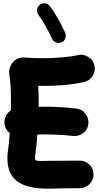

<svg xmlns="http://www.w3.org/2000/svg" viewBox="-20 -1079 596 1163"><path d="M7.3 -329.1C9.8 -306.2 20.5 -287.6 39.1 -273.4C36.6 -231.9 31.7 -191.4 27.3 -157.7C25.4 -143.6 24.9 -131.3 24.9 -119.6C24.9 -31.7 63.5 16.1 120.1 39.6C176.8 62.5 235.4 64 279.8 64C298.8 64 342.8 61.5 387.2 61.5H425.8C438.5 61.5 451.2 61.5 463.9 61C486.8 60.5 506.3 51.8 522.5 35.6C538.6 19.5 546.4 0.5 546.4 -21.5V-23.9C545.9 -46.9 537.6 -66.4 521.5 -82.5C504.9 -98.1 485.4 -106 463.4 -106H460.9C449.2 -105.5 424.8 -105.5 387.2 -105.5C343.3 -105.5 310.1 -105.5 287.1 -105C264.2 -104.5 247.1 -104 234.9 -104C230.5 -104 224.6 -104 216.3 -104.5C200.2 -104.5 191.9 -108.4 191.9 -119.6C191.9 -126 192.4 -132.3 193.4 -138.2C198.7 -176.8 203.1 -219.2 206.5 -264.2C221.7 -264.6 238.3 -264.6 256.3 -264.6C313.5 -264.6 368.7 -261.7 421.9 -255.4C425.3 -254.9 428.7 -254.9 432.1 -254.9C451.2 -254.9 468.8 -261.2 485.8 -274.4C502.9 -287.6 512.7 -305.2 515.1 -328.1C515.6 -331.5 515.6 -335 515.6 -338.4C515.6 -357.4 509.3 -375 496.1 -392.1C482.9 -409.2 464.8 -418.9 441.9 -421.4C379.9 -428.7 318.4 -432.6 256.3 -432.6C242.2 -432.6 228 -432.6 213.9 -432.1C214.4 -444.3 214.4 -456.5 214.4 -468.8C214.4 -503.4 212.9 -532.2 211.4 -559.1C216.3 -558.6 226.6 -558.6 242.7 -558.6C324.2 -558.6 412.6 -564.5 488.8 -582C510.7 -587.4 527.3 -598.1 538.1 -614.7C548.8 -631.3 554.2 -647.5 554.2 -662.6C554.2 -668.9 553.2 -675.8 551.8 -682.1C546.4 -704.6 535.6 -721.2 519 -731.9C502.4 -742.2 486.3 -747.6 471.2 -747.6C464.8 -747.6 458 -746.6 451.7 -745.1C424.3 -738.8 391.6 -734.4 354 -731.4C316.4 -728 279.3 -726.6 242.7 -726.6C203.6 -726.6 164.1 -728 123.5 -730.5H117.2C100.1 -730.5 85 -725.6 71.8 -715.3C45.9 -694.8 35.2 -662.6 35.2 -642.6C35.2 -640.1 35.2 -638.2 35.6 -636.2C44.4 -571.3 46.4 -538.1 46.4 -468.8C46.4 -449.7 46.4 -430.2 45.9 -410.2C19 -393.1 6.8 -364.7 6.8 -339.4C6.8 -335.9 6.8 -332.5 7.3 -329.1ZM221.2 -1049.3C203.1 -1035.2 204.6 -1018.1 204.6 -1014.2C204.6 -1004.9 207.5 -996.1 213.4 -988.3C236.8 -958 274.4 -891.1 295.4 -844.2C304.7 -823.2 326.2 -818.8 336.4 -818.8C342.3 -818.8 347.7 -819.8 353 -822.3C374 -831.5 378.4 -852.5 378.4 -863.8C378.4 -869.6 377.4 -875 375 -880.4C362.8 -906.7 348.6 -935.1 332 -964.8C315.4 -994.6 298.8 -1020.5 281.7 -1042C274.4 -1051.3 267.6 -1056.6 260.7 -1057.6C253.4 -1058.1 249 -1058.6 247.6 -1058.6C237.8 -1058.6 229 -1055.7 221.2 -1049.3Z"/></svg>

Font: Mikhak Black
Style: Regular
Weight: 900
Designer: Amin Abedi
Version: Version 3.2